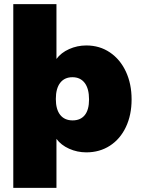

<svg xmlns="http://www.w3.org/2000/svg" viewBox="-20 -725 678 925"><path d="M614 -246Q614 -171 586.5 -113Q559 -55 509.5 -23Q460 9 396 9Q352 9 313 -8.5Q274 -26 252 -56V180H44V-705H252V-441Q274 -471 313 -488.5Q352 -506 396 -506Q460 -506 509.5 -472.5Q559 -439 586.5 -380Q614 -321 614 -246ZM409 -246Q409 -298 388 -325.5Q367 -353 329 -353Q291 -353 270 -326Q249 -299 249 -248Q249 -198 270 -171.5Q291 -145 330 -145Q368 -145 388.5 -170.5Q409 -196 409 -246Z"/></svg>

Font: Nunito Sans Heavy
Style: Regular
Weight: 400
Designer: Vernon Adams
Foundry: Vernon Adams
Version: Version 2.500